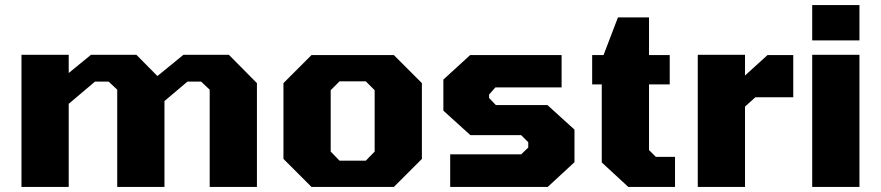

<svg xmlns="http://www.w3.org/2000/svg" viewBox="-20 -740 3487 760"><path d="M65 0V-523H252V-451L340 -523H520L603 -439L706 -523H886L997 -411V0H810V-385L776 -417H722L631 -340V0H444V-385L410 -417H356L252 -329V0Z M1213 0 1102 -111V-411L1213 -522H1539L1650 -411V-111L1539 0ZM1324 -104H1428L1463 -140V-383L1428 -418H1324L1289 -383V-140Z M1762 0V-129H2043L2071 -156V-177L2043 -205H1842L1735 -302V-425L1841 -522H2203V-394H1941L1916 -366V-352L1943 -324H2147L2254 -227V-98L2148 0Z M2467 0 2362 -97V-406H2324V-522H2369L2426 -671H2549V-522H2631V-406H2549V-146L2576 -119H2652V0Z M2742 0V-523H2929V-441L3018 -522H3120V-355H2970L2929 -318V0Z M3195 -580V-720H3382V-580ZM3195 0V-523H3382V0Z"/></svg>

Font: Tomorrow
Style: Bold
Weight: 700
Designer: Tony de Marco, Monica Rizzolli
Foundry: Just in Type
Version: Version 2.002